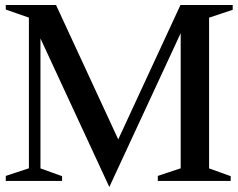

<svg xmlns="http://www.w3.org/2000/svg" viewBox="-20 -720 949 764"><path d="M415 24 134 -582 141 -583V-35L127 -55L227 -19V0H3V-20L109 -55L95 -35V-665L109 -645L3 -682V-700H203L459 -147H442L698 -700H906V-681L798 -645L812 -664V-35L798 -55L898 -19V0H608V-20L713 -55L699 -35V-603L705 -601Z"/></svg>

Font: Wittgenstein Medium
Style: Regular
Weight: 500
Designer: Jörg Drees
Foundry: Jörg Drees
Version: Version 1.500